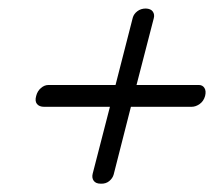

<svg xmlns="http://www.w3.org/2000/svg" viewBox="-20 -574 536 462"><path d="M222.5 -132Q210.5 -132 205.5 -139Q200.5 -146 203 -156L244.5 -317H86Q74.5 -317 69 -323.8Q63.5 -330.5 67 -343Q70 -355 78.5 -362.2Q87 -369.5 96.5 -369.5H258L299.5 -531.5Q302 -540.5 310.5 -547Q319 -553.5 331 -553.5Q343 -553 347.8 -546Q352.5 -539 350 -530L308.5 -369.5H458.5Q467.5 -369.5 472 -362.2Q476.5 -355 473.5 -343Q470 -330.5 460.5 -323.8Q451 -317 441 -317H295L253.5 -154Q251 -145 242.8 -138.2Q234.5 -131.5 222.5 -132Z"/></svg>

Font: Fraunces 144pt S050
Style: Bold Italic
Weight: 700
Italic angle: -16°
Version: Version 1.000; ttfautohint (v1.8.3)